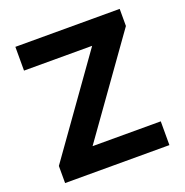

<svg xmlns="http://www.w3.org/2000/svg" viewBox="-130 -845 927 963"><g transform="rotate(-20 333.5 -363.5)"><path d="M55.4 0H612.2V-126.8H248.2L611.5 -636V-727.3H54.7V-600.5H418.3L55.4 -91.3Z"/></g></svg>

Font: Inter-Hewn
Style: Bold
Weight: 700
Designer: Rasmus Andersson
Foundry: rsms
Version: Version 3.012;git-f93a4a705